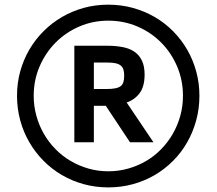

<svg xmlns="http://www.w3.org/2000/svg" viewBox="-20 -710 933 826"><path d="M445.8 96.2Q390.6 96.2 340.1 82.3Q289.6 68.4 245.8 42.7Q202.1 17.1 166.7 -18.8Q131.3 -54.7 106 -98.4Q80.6 -142.1 66.9 -192.6Q53.2 -243.2 53.2 -297.9Q53.2 -353 67.1 -403.3Q81.1 -453.6 106.7 -497.3Q132.3 -541 168 -576.4Q203.6 -611.8 247.3 -637.2Q291 -662.6 341.1 -676.3Q391.1 -689.9 445.8 -689.9Q501 -689.9 551.5 -676Q602.1 -662.1 645.8 -636.7Q689.5 -611.3 724.9 -575.4Q760.3 -539.6 785.4 -496.1Q810.5 -452.6 824.2 -402.3Q837.9 -352.1 837.9 -297.9Q837.9 -242.7 824 -191.9Q810.1 -141.1 784.9 -97.2Q759.8 -53.2 724.1 -17.6Q688.5 18.1 645 43.5Q601.6 68.8 551 82.5Q500.5 96.2 445.8 96.2ZM445.8 26.9Q490.7 26.9 532 15.1Q573.2 3.4 608.9 -17.6Q644.5 -38.6 673.6 -68.4Q702.6 -98.1 723.4 -134.3Q744.1 -170.4 755.6 -211.7Q767.1 -252.9 767.1 -297.9Q767.1 -364.7 742.2 -423.6Q717.3 -482.4 673.8 -526.4Q630.4 -570.3 571.8 -595.7Q513.2 -621.1 445.8 -621.1Q378.9 -621.1 320.6 -595.7Q262.2 -570.3 218.8 -526.4Q175.3 -482.4 150.1 -423.6Q125 -364.7 125 -297.9Q125 -253.4 136.5 -211.9Q147.9 -170.4 168.7 -134.3Q189.5 -98.1 218.8 -68.4Q248 -38.6 283.7 -17.6Q319.3 3.4 360.4 15.1Q401.4 26.9 445.8 26.9ZM299.8 -98.1V-513.2H441.9Q478.5 -513.2 508.3 -507.3Q538.1 -501.5 558.8 -487.1Q579.6 -472.7 590.8 -448.7Q602.1 -424.8 602.1 -389.2Q602.1 -338.4 581.1 -309.8Q560.1 -281.2 524.9 -269L640.1 -98.1H539.1L435.1 -254.9H383.8V-98.1ZM383.8 -327.1H439Q462.4 -327.1 477.3 -330.3Q492.2 -333.5 500.2 -340.3Q508.3 -347.2 511.2 -358.2Q514.2 -369.1 514.2 -384.8Q514.2 -399.9 511 -410.4Q507.8 -420.9 499.8 -427.7Q491.7 -434.6 478 -437.7Q464.4 -440.9 442.9 -440.9H383.8Z"/></svg>

Font: Clear Sans Medium
Style: Regular
Weight: 500
Foundry: Intel Corporation
Version: Version 1.00